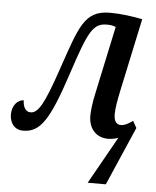

<svg xmlns="http://www.w3.org/2000/svg" viewBox="-53 -587 683 843"><g transform="rotate(5 288.0 -166.0)"><path d="M482 2 365 210H445L557 -48L540 -78C519 -63 504 -55 488 -55C467 -55 457 -72 457 -100C457 -128 464 -164 472 -203L541 -526C497 -535 445 -542 398 -542C285 -542 266 -468 200 -276C145 -113 120 -76 88 -76C63 -76 54 -103 54 -126C29 -126 3 -101 3 -59C3 -27 21 8 64 7C139 6 177 -53 245 -259C309 -454 328 -489 390 -489C404 -489 417 -487 428 -482L367 -196C353 -136 351 -99 351 -83C351 -34 379 10 437 10C453 10 468 7 482 2Z"/></g></svg>

Font: Noto Serif Condensed Medium
Style: Italic
Weight: 500
Width: 3
Italic angle: -12°
Designer: Monotype Design Team
Foundry: Monotype Imaging Inc.
Version: Version 2.013